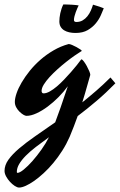

<svg xmlns="http://www.w3.org/2000/svg" viewBox="-132 -491 534 855"><path d="M381.8 -120.1Q339.8 -77.1 297.6 -41.3Q255.4 -5.4 213.9 25.9Q206.1 48.3 197 71.5Q188 94.7 178.2 118.2Q164.1 150.4 145.3 179.9Q126.5 209.5 105.5 234.6Q84.5 259.8 62.5 280Q40.5 300.3 20.3 314.5Q0 328.6 -17.3 336.4Q-34.7 344.2 -46.9 344.2Q-55.2 344.2 -66.4 336.9Q-77.6 329.6 -87.6 318.6Q-97.7 307.6 -104.7 294.7Q-111.8 281.7 -111.8 270Q-111.8 244.6 -94.5 220.2Q-77.1 195.8 -46.6 169.9Q-16.1 144 24.9 115.5Q65.9 86.9 113.8 53.7Q124.5 25.9 137.9 -12.5Q151.4 -50.8 169.9 -106.9Q152.3 -82.5 128.9 -58.8Q105.5 -35.2 80.6 -16.6Q55.7 2 31 13.4Q6.3 24.9 -14.2 24.9Q-19.5 24.9 -28.1 19.8Q-36.6 14.6 -45.2 6.3Q-53.7 -2 -59.8 -13.2Q-65.9 -24.4 -65.9 -37.1Q-65.9 -53.2 -58.1 -75.9Q-50.3 -98.6 -35.4 -124Q-20.5 -149.4 0.7 -175.8Q22 -202.1 48.6 -225.3Q75.2 -248.5 106.7 -266.8Q138.2 -285.2 173.8 -294.9Q179.2 -294.9 189 -290.8Q198.7 -286.6 208.3 -281.5Q217.8 -276.4 224.9 -271.5Q231.9 -266.6 231.9 -265.1Q231.9 -264.2 230.5 -262.7Q229.5 -262.2 229 -262.2Q217.8 -255.4 200.2 -243.2Q182.6 -231 163.1 -215.6Q143.6 -200.2 124 -182.6Q104.5 -165 88.6 -147.7Q72.8 -130.4 63 -114.5Q53.2 -98.6 53.2 -85.9Q53.2 -81.5 55.4 -78.4Q57.6 -75.2 62 -75.2Q74.2 -75.2 89.6 -83.7Q105 -92.3 121.1 -106Q137.2 -119.6 153.3 -136.5Q169.4 -153.3 183.8 -169.7Q198.2 -186 209.5 -200.2Q220.7 -214.4 227.1 -223.1Q228 -224.1 228.8 -225.1Q229.5 -226.1 231 -227.1Q234.9 -226.1 241.5 -217.3Q248 -208.5 254.4 -197Q260.7 -185.5 265.4 -174.3Q270 -163.1 270 -158.2V-157.2Q270 -156.7 269 -153.8Q263.7 -136.7 255.4 -106Q247.1 -75.2 234.4 -35.2Q265.6 -60.1 297.1 -87.4Q328.6 -114.7 359.9 -146ZM-54.2 278.8Q-44.4 278.8 -26.1 263.9Q-7.8 249 12.7 225.8Q33.2 202.6 53 174.6Q72.8 146.5 85.9 120.1Q54.2 143.1 27.8 163.3Q1.5 183.6 -17.3 202.6Q-36.1 221.7 -46.6 239.5Q-57.1 257.3 -57.1 274.9Q-57.1 278.8 -54.2 278.8ZM330.1 -454.1Q325.2 -441.9 317.1 -423.3Q309.1 -404.8 294.7 -387.2Q280.3 -369.6 258.5 -356.9Q236.8 -344.2 204.1 -344.2Q189 -344.2 176 -347.2Q163.1 -350.1 153.3 -356.2Q143.6 -362.3 137.9 -372.1Q132.3 -381.8 132.3 -396Q132.3 -403.3 133.3 -412.6Q134.3 -421.9 136.5 -432.1Q138.7 -442.4 142.1 -452.4Q145.5 -462.4 149.9 -471.2Q157.2 -471.2 167.7 -470.9Q178.2 -470.7 188.2 -470Q198.2 -469.2 206.5 -468.5Q214.8 -467.8 218.3 -466.8Q216.3 -462.9 212.6 -454.8Q209 -446.8 205.6 -437.5Q202.1 -428.2 199.7 -418.7Q197.3 -409.2 197.3 -401.9Q197.3 -397.9 199.7 -395.5Q202.1 -393.1 208 -393.1Q223.6 -393.1 235.8 -400.1Q248 -407.2 257.1 -418.5Q266.1 -429.7 272.2 -443.4Q278.3 -457 282.2 -470.2Q301.8 -464.8 312.3 -460.9Q322.8 -457 330.1 -454.1Z"/></svg>

Font: Yesteryear
Style: Regular
Weight: 400
Designer: Astigmatic (AOETI)
Foundry: Astigmatic (AOETI)
Version: Version 1.000